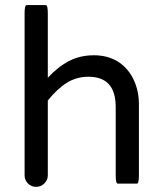

<svg xmlns="http://www.w3.org/2000/svg" viewBox="-20 -725 635 751"><path d="M76.2 -39.1V-672.9Q76.2 -705.1 84 -705.1H159.2Q167 -705.1 167 -672.9V-420.9Q207 -463.9 250 -486.3Q293 -508.8 347.7 -508.8Q401.4 -508.8 442.4 -483.4Q481.4 -458 502.4 -414.1Q523.4 -370.1 523.4 -316.4V-39.1Q523.4 -6.8 515.6 -6.8Q515.6 -6.8 440.4 -6.8Q432.6 -6.8 432.6 -39.1V-306.6Q432.6 -424.8 326.2 -424.8Q279.3 -424.8 241.7 -401.4Q204.1 -377.9 167 -332V-39.1Q167 -20.5 153.3 -7.3Q139.6 5.9 121.1 5.9Q102.5 5.9 89.4 -7.3Q76.2 -20.5 76.2 -39.1Z"/></svg>

Font: YuPearl-Regular
Style: Regular
Weight: 400
Designer: Max Yao
Foundry: Max-Everyday
Version: Version 1.011; ttfautohint (v1.8.3)